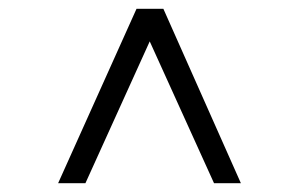

<svg xmlns="http://www.w3.org/2000/svg" viewBox="-20 -636 680 436"><path d="M320 -542 174 -220H112L290 -616H351L527 -220H466Z"/></svg>

Font: Libertinus Mono
Style: Regular
Weight: 400
Designer: Philipp H. Poll
Foundry: Khaled Hosny
Version: Version 6.7